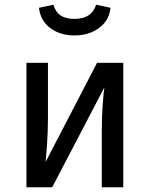

<svg xmlns="http://www.w3.org/2000/svg" viewBox="-20 -793 634 813"><path d="M502 0H411V-238Q411 -298 415 -352Q419 -406 422 -423L201 0H92V-527H183V-289Q183 -236 179 -179.5Q175 -123 173 -107L391 -527H502ZM145 -760 206 -773Q216 -741 237.5 -727Q259 -713 295 -713Q331 -713 354 -727.5Q377 -742 387 -773L448 -760Q442 -706 399.5 -674.5Q357 -643 295 -643Q234 -643 192.5 -674.5Q151 -706 145 -760Z"/></svg>

Font: FiraGO
Style: Regular
Weight: 400
Designer: bBox Type
Foundry: bBox Type GmbH
Version: Version 1.001;April 20, 2020;FontCreator 12.0.0.2555 64-bit